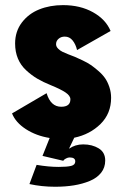

<svg xmlns="http://www.w3.org/2000/svg" viewBox="-20 -532 490 750"><path d="M227 96 146 77 174 7Q121.5 -1.5 81.2 -27.5Q41 -53.5 27 -89L162 -168Q178 -115 219 -115Q255 -115 255 -144Q255 -158 236 -170.8Q217 -183.5 179 -199Q148 -211.5 125.2 -225Q102.5 -238.5 81.8 -257.8Q61 -277 50 -303.2Q39 -329.5 39 -362Q39 -409 65.2 -443.8Q91.5 -478.5 133.2 -495.2Q175 -512 226 -512Q293.5 -512 343.2 -484.2Q393 -456.5 412 -411L281 -336.5Q275.5 -359.5 263.5 -374.2Q251.5 -389 233 -389Q218.5 -389 208.8 -380.5Q199 -372 199 -359.5Q199 -350 207 -342Q215 -334 223.8 -329.8Q232.5 -325.5 246.5 -320Q262.5 -314 272.8 -309.8Q283 -305.5 302.5 -296.2Q322 -287 335 -278Q348 -269 364.2 -255Q380.5 -241 390.5 -226.5Q400.5 -212 407.2 -192Q414 -172 414 -150Q414 -88.5 372.8 -47.8Q331.5 -7 270 6L249.5 49Q273.5 32 305 32Q340 32 365.5 47.5Q391 63 391 95Q391 122.5 375 142.8Q359 163 330.8 174.8Q302.5 186.5 268.8 192Q235 197.5 195.5 197.5Q143 197.5 95 187L123 112Q170 120 209.5 120Q242 120 258 116Q274 112 274 98.5Q274 83 252 83Q245.5 83 237.8 87Q230 91 227 96Z"/></svg>

Font: League Mono Condensed ExtraBold
Style: Regular
Weight: 800
Width: 1
Designer: Tyler Finck
Foundry: The League of Moveable Type / Tyler Finck
Version: Version 2.210